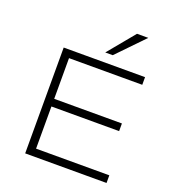

<svg xmlns="http://www.w3.org/2000/svg" viewBox="-164 -1073 1101 1202"><g transform="rotate(20 387.0 -471.5)"><path d="M140 0V-705H682V-654H194V-383H645V-332H194V-51H682V0ZM395 -765 542 -943H617L445 -765Z"/></g></svg>

Font: Nunito Sans 7pt Expanded ExtraLight
Style: Regular
Weight: 250
Width: 7
Designer: Vernon Adams
Foundry: Vernon Adams
Version: Version 3.101;gftools[0.9.27]